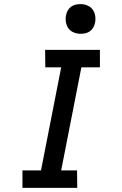

<svg xmlns="http://www.w3.org/2000/svg" viewBox="-20 -912 590 932"><path d="M355 0H89V-85H179L277 -585H200L199 -670H465V-585H375L277 -85H354ZM371 -748Q354 -748 338 -754.5Q322 -761 312.5 -774Q303 -787 300 -804.5Q297 -822 301 -840Q303 -851 309.5 -862Q316 -873 326 -880Q336 -887 347.5 -889.5Q359 -892 371 -892Q388 -892 404 -885.5Q420 -879 429.5 -866Q439 -853 442 -835.5Q445 -818 441 -800Q439 -789 432.5 -778Q426 -767 416 -760Q406 -753 394.5 -750.5Q383 -748 371 -748Z"/></svg>

Font: Lode Dark
Style: Bold Italic
Weight: 700
Italic angle: -11°
Monospace: yes
Designer: Belleve Invis
Foundry: Belleve Invis
Version: Version 29.2.0; ttfautohint (v1.8.3)